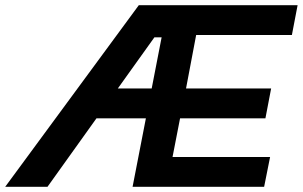

<svg xmlns="http://www.w3.org/2000/svg" viewBox="-51 -720 1167 740"><path d="M-31 0 484 -700H691L667 -576H544L132 0ZM256 -264 279 -379H632L612 -264ZM460 0 596 -700H1096L1074 -585H705L666 -379H994L972 -264H643L614 -115H990L967 0Z"/></svg>

Font: REM Medium
Style: Italic
Weight: 500
Italic angle: -11°
Designer: Octavio Pardo
Foundry: Ashler Design
Version: Version 1.005;gftools[0.9.28]